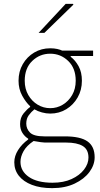

<svg xmlns="http://www.w3.org/2000/svg" viewBox="-20 -740 520 994"><path d="M250 234Q189 234 145 217Q101 200 77.5 170Q54 140 54 100Q54 68 73.5 37Q93 6 126 -18V-22Q108 -33 96 -52Q84 -71 84 -98Q84 -131 102.5 -153.5Q121 -176 136 -186V-190Q114 -210 95 -244.5Q76 -279 76 -322Q76 -370 98 -408Q120 -446 157 -468Q194 -490 240 -490Q260 -490 276 -486.5Q292 -483 302 -478H462V-450H346V-446Q370 -428 387 -397Q404 -366 404 -322Q404 -274 382 -235.5Q360 -197 323 -174.5Q286 -152 240 -152Q219 -152 197 -158Q175 -164 158 -174Q142 -161 129 -143.5Q116 -126 116 -100Q116 -73 135.5 -53.5Q155 -34 210 -34H316Q396 -34 433 -8Q470 18 470 74Q470 114 443 150.5Q416 187 366.5 210.5Q317 234 250 234ZM240 -180Q275 -180 305 -198Q335 -216 353.5 -248Q372 -280 372 -322Q372 -387 333 -424.5Q294 -462 240 -462Q186 -462 147 -424.5Q108 -387 108 -322Q108 -280 126.5 -248Q145 -216 175 -198Q205 -180 240 -180ZM252 206Q309 206 350.5 187Q392 168 415 138Q438 108 438 76Q438 34 408.5 16Q379 -2 322 -2H212Q208 -2 191 -4Q174 -6 154 -10Q118 14 102 42.5Q86 71 86 98Q86 146 129.5 176Q173 206 252 206ZM180 -570 320 -720H358L360 -716L210 -570Z"/></svg>

Font: Mada ExtraLight
Style: Regular
Weight: 250
Designer: Khaled Hosny
Version: Version 1.5